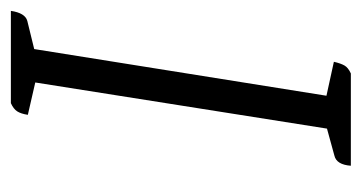

<svg xmlns="http://www.w3.org/2000/svg" viewBox="-180 -502 681 362"><g transform="rotate(-90 161.0 -320.5)"><path d="M30 0Q32 -27 49 -31L100 -45L187 -595L126 -609Q128 -622 132.5 -629Q137 -636 148 -641H322Q318 -614 303 -610L250 -597L162 -46L226 -32Q223 -19 219 -12Q215 -5 204 0Z"/></g></svg>

Font: Petrona Light
Style: Italic
Weight: 300
Italic angle: -9°
Designer: Ringo R. Seeber
Foundry: Ringo R. Seeber
Version: Version 2.001; ttfautohint (v1.8.3)